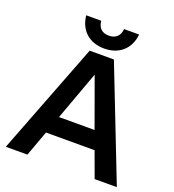

<svg xmlns="http://www.w3.org/2000/svg" viewBox="-160 -1038 1055 1162"><g transform="rotate(20 367.5 -457.0)"><path d="M582 0H725L444 -720H288L10 0H149L209 -164H522ZM365 -762C460 -762 526 -818 536 -914H439C435 -867 407 -845 365 -845C323 -845 296 -867 292 -914H195C205 -818 271 -762 365 -762ZM251 -279 366 -594 480 -279Z"/></g></svg>

Font: Aspekta 600
Style: Regular
Weight: 600
Designer: Ivo Dolenc
Version: Version 2.100